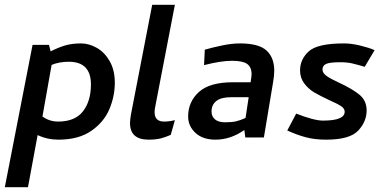

<svg xmlns="http://www.w3.org/2000/svg" viewBox="-30 -570 1598 796"><path d="M105 -384 -10 206H86L126 -10Q166 9 212 9Q296 9 348.5 -27.5Q401 -64 423.5 -117.5Q446 -171 446 -227Q446 -279 425 -316Q404 -353 371.5 -371.5Q339 -390 306 -390Q267 -390 238 -381Q209 -372 180 -357L173 -384ZM347 -220Q347 -151 314 -108.5Q281 -66 211 -66Q175 -66 146 -87L184 -301Q216 -314 255 -314Q347 -314 347 -220Z M611 -105Q611 -117 614 -130L695 -550H601L513 -96Q509 -72 509 -60Q509 9 586 9Q617 9 637.5 3.5Q658 -2 678 -11L695 -72Q673 -66 650 -66Q611 -66 611 -105Z M819 -364 816 -300Q886 -318 932 -318Q976 -318 994.5 -305Q1013 -292 1013 -262Q1013 -255 1009 -229H936Q839 -229 794.5 -188.5Q750 -148 750 -87Q750 -47 780.5 -19Q811 9 863 9Q926 9 983 -31L987 0H1064L1102 -228Q1107 -256 1107 -277Q1107 -331 1075 -360.5Q1043 -390 965 -390Q931 -390 890.5 -381.5Q850 -373 819 -364ZM903 -63Q876 -63 861.5 -75Q847 -87 847 -108Q847 -135 866.5 -151Q886 -167 929 -167H1001L988 -81Q966 -71 948.5 -67Q931 -63 903 -63Z M1322 9Q1420 9 1455 -28.5Q1490 -66 1490 -112Q1490 -153 1460 -177.5Q1430 -202 1376 -227Q1341 -243 1324 -255Q1307 -267 1307 -282Q1307 -297 1321 -304.5Q1335 -312 1382 -312Q1409 -312 1430.5 -307Q1452 -302 1482 -293L1523 -362Q1501 -372 1464 -381Q1427 -390 1396 -390Q1286 -390 1250 -357Q1214 -324 1214 -278Q1214 -247 1231.5 -224Q1249 -201 1272.5 -187Q1296 -173 1335 -155Q1369 -140 1384 -130Q1399 -120 1399 -107Q1399 -70 1309 -70Q1272 -70 1198 -99L1161 -29Q1200 -11 1237.5 -1Q1275 9 1322 9Z"/></svg>

Font: Cambay Devanagari
Style: Bold Italic
Weight: 700
Designer: Pooja Saxena
Foundry: Pooja Saxena
Version: Version 1.005;PS 001.005;hotconv 1.0.70;makeotf.lib2.5.58329